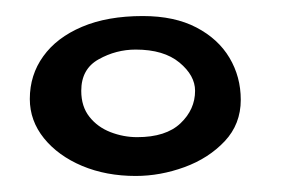

<svg xmlns="http://www.w3.org/2000/svg" viewBox="-20 -635 352 237"><path d="M147.5 -417.8Q111 -417.8 81.4 -430.2Q51.8 -442.7 34.3 -464.3Q16.8 -486 16.8 -512.8Q16.8 -542.5 33.4 -565.5Q49.9 -588.6 81.2 -601.9Q112.5 -615.2 156.2 -615.2Q195.4 -615.2 222.4 -601.1Q249.4 -587 263.3 -563.6Q277.2 -540.2 277.2 -511.8Q277.2 -481.8 257.4 -460.7Q237.5 -439.6 207.7 -428.7Q177.8 -417.8 147.5 -417.8ZM149.3 -465.7Q184.8 -465.7 202.8 -482.8Q220.8 -499.9 220.8 -522.9Q220.8 -541.8 201.5 -557.8Q182.2 -573.8 147.5 -573.8Q123.2 -573.8 101.8 -561.8Q80.3 -549.9 80.3 -522.9Q80.3 -503.5 90.4 -490.8Q100.4 -478.1 116.4 -471.9Q132.4 -465.7 149.3 -465.7Z"/></svg>

Font: Gluten Thin
Style: Regular
Weight: 100
Designer: Tyler Finck
Foundry: Etcetera Type Company
Version: Version 1.300